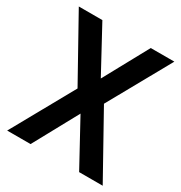

<svg xmlns="http://www.w3.org/2000/svg" viewBox="-165 -819 885 938"><g transform="rotate(30 277.5 -350.0)"><path d="M9 0H141L278 -251L415 0H548L353 -350L548 -700H415L278 -449L142 -700H9L204 -350Z"/></g></svg>

Font: Vanilla Cream
Style: Bold
Weight: 700
Designer: Jeremy Tribby, Jinavaṁso
Foundry: Tribby Type
Version: Version 1.422;Glyphs 3.1.2 (3151)